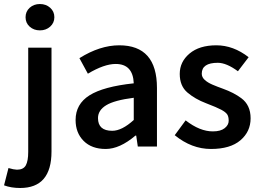

<svg xmlns="http://www.w3.org/2000/svg" viewBox="-66 -728 1295 954"><path d="M183.3 -595.7Q162.6 -577.1 132.3 -577.1Q102.1 -577.1 81.5 -595.5Q61 -613.8 61 -642.3Q61 -670.9 81.5 -689.5Q102.1 -708 132.3 -708Q162.6 -708 183.3 -689.5Q204.1 -670.9 204.1 -642.6Q204.1 -614.3 183.3 -595.7ZM34.2 206.1Q-10.7 206.1 -45.9 192.9L-23.9 106.9Q2 114.7 18.1 115.2Q50.3 115.2 62.3 93.5Q74.2 71.8 74.2 26.9V-491.2H189.9V24.9Q189.9 206.1 34.2 206.1Z M491.7 -78.1Q539.6 -78.1 598.6 -131.8V-242.2Q502.4 -230 461.7 -205.1Q420.9 -180.2 420.9 -141.1Q420.9 -78.1 491.7 -78.1ZM309.6 -131.8Q309.6 -210.9 378.7 -254.4Q447.8 -297.9 598.6 -314Q594.7 -410.2 508.8 -410.2Q451.7 -410.2 370.6 -361.8L328.6 -439Q430.7 -502.9 526.4 -502.9Q713.9 -502.9 713.9 -291V0H618.7L610.8 -54.2H606.9Q528.8 12.2 459.2 12.2Q389.6 12.2 349.6 -27.8Q309.6 -67.9 309.6 -131.8Z M802.2 -56.2 856.4 -129.9Q927.2 -74.7 992.2 -75.2Q1030.3 -75.2 1050.3 -91.1Q1070.3 -106.9 1070.3 -127.9Q1070.3 -148.9 1062.7 -159.9Q1055.2 -170.9 1033.7 -182.6Q1012.2 -194.3 957.8 -215.1Q903.3 -235.8 865.2 -268.3Q827.1 -300.8 827.1 -360.8Q827.1 -420.9 875.7 -461.9Q924.3 -502.9 1008.8 -502.9Q1093.3 -502.9 1169.4 -443.8L1116.2 -374Q1059.1 -416 1016.1 -416Q936.5 -416 936.5 -361.8Q936.5 -344.7 950.9 -331.3Q965.3 -317.9 989.3 -307.6Q1013.2 -297.4 1042 -287.1Q1096.2 -267.6 1132.8 -240.2Q1179.2 -206.1 1179.2 -140.1Q1179.2 -74.2 1128.7 -31Q1078.1 12.2 982.2 12.2Q886.2 12.2 802.2 -56.2Z"/></svg>

Font: SourceSansPro-Semibold
Style: Regular
Weight: 600
Designer: Paul D. Hunt
Foundry: Adobe Systems Incorporated
Version: Version 2.020;PS 2.0;hotconv 1.0.86;makeotf.lib2.5.63406